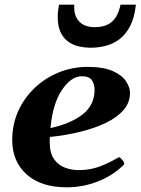

<svg xmlns="http://www.w3.org/2000/svg" viewBox="-20 -778 597 812"><path d="M529.8 -385.3Q529.8 -344.2 502.4 -312.7Q475.1 -281.2 427.5 -258.3Q379.9 -235.4 319.1 -220.5Q258.3 -205.6 190.9 -198.7Q190.4 -193.4 190.4 -187.5Q190.4 -181.6 190.4 -175.8Q190.4 -130.4 208.7 -104.7Q227.1 -79.1 255.1 -68.8Q283.2 -58.6 312 -58.6Q357.9 -58.6 396.5 -72Q435.1 -85.4 476.6 -109.9Q478.5 -110.8 480.2 -111.8Q481.9 -112.8 483.9 -112.8Q487.8 -112.8 496.3 -103Q504.9 -93.3 504.9 -87.4Q504.9 -86.9 505.1 -86.4Q505.4 -85.9 505.4 -85.4Q505.4 -83.5 504.4 -82.3Q503.4 -81.1 502.4 -80.1Q455.6 -34.2 392.3 -10Q329.1 14.2 262.2 14.2Q153.3 14.2 92.5 -40.5Q31.7 -95.2 31.7 -186Q31.7 -252 57.1 -308.1Q82.5 -364.3 126.7 -406.2Q170.9 -448.2 228.5 -471.7Q286.1 -495.1 350.6 -495.1Q418 -495.1 457.3 -477.3Q496.6 -459.5 513.2 -433.8Q529.8 -408.2 529.8 -385.3ZM326.2 -455.6Q281.2 -455.6 242.2 -397.9Q203.1 -340.3 193.4 -236.3Q278.8 -254.9 329.3 -294.2Q379.9 -333.5 379.9 -398.4Q379.9 -421.4 368.7 -438.5Q357.4 -455.6 326.2 -455.6ZM364.7 -576.2Q337.9 -576.2 312.7 -582Q287.6 -587.9 267.6 -602.5Q247.6 -617.2 235.8 -642.6Q224.1 -668 224.1 -707.5Q224.1 -718.8 225.6 -731.7Q227.1 -744.6 229.5 -758.3H294.4Q293.9 -754.9 293.9 -751.5Q293.9 -748 293.9 -745.1Q293.9 -720.7 304 -702.1Q314 -683.6 333 -673.3Q352.1 -663.1 379.4 -663.1Q414.6 -663.1 436.8 -674.8Q459 -686.5 471.4 -708Q483.9 -729.5 489.7 -758.3H554.7Q548.8 -703.1 530.3 -667.5Q511.7 -631.8 484.6 -611.8Q457.5 -591.8 426.5 -584Q395.5 -576.2 364.7 -576.2Z"/></svg>

Font: Gelasio
Style: Italic
Weight: 400
Italic angle: -8.5°
Designer: Eben Sorkin
Foundry: Eben Sorkin
Version: Version 1.008